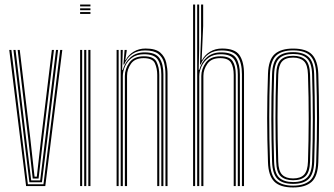

<svg xmlns="http://www.w3.org/2000/svg" viewBox="-20 -820 1473 846"><path d="M95 0 20.8 -600H30.2L102.8 -8.2H171.5L245.2 -600H254.5L179.5 0ZM109.5 -16.8 86.5 -206.5 39.2 -600H48.5L95.2 -208.5L117.5 -25H157L179.5 -209.8L226.8 -600H236L188.5 -207.5L164.8 -16.8ZM124.2 -33.2 104.2 -210.5 57.8 -600H67L113.2 -212.8L132.2 -41.5H142.2L161.8 -214L208.5 -600H217.8L170.5 -212L150 -33.2Z M333 -791.8V-800H378.5V-791.8ZM333 -775V-783.2H378.5V-775ZM333 -758.5V-766.8H378.5V-758.5ZM369.2 0V-600H378.5V0ZM333 0V-600H342V0ZM351 0V-600H360.2V0Z M709 0V-492.8Q709 -519.8 702.8 -543.8Q696.5 -567.8 677.4 -582.8Q658.2 -597.8 619.5 -597.8Q553.2 -597.8 527 -535.8H524L529 -600H538.2V-595L532 -555H533.8Q546 -578.5 569.1 -592.4Q592.2 -606.2 621.5 -606.2Q666 -606.2 686.4 -588Q706.8 -569.8 712.5 -543.6Q718.2 -517.5 718.2 -494V0ZM493.8 0V-600H502.8V0ZM511.8 0V-600H521L518.2 -512.2H521.2Q530.5 -545.8 555.2 -567.6Q580 -589.5 617.8 -589.2Q665.2 -589.2 682.6 -563.9Q700 -538.5 700 -492.5V0H690.8V-491.8Q690.8 -534.2 675.1 -557.6Q659.5 -581 615.2 -581Q582.8 -581 561.9 -565.8Q541 -550.5 531.1 -528.1Q521.2 -505.8 521.2 -484.5V0ZM530.2 0V-485.2Q530.2 -516 550 -544Q569.8 -572 614 -572Q657.2 -572 669.5 -547.9Q681.8 -523.8 681.8 -490.5V0H672.8V-490Q672.8 -518.2 662.6 -541Q652.5 -563.8 613 -563.8Q574.2 -563.8 557 -539Q539.8 -514.2 539.8 -485.5V0Z M1046 0V-492.8Q1046 -543.5 1027.4 -570.6Q1008.8 -597.8 956.5 -597.8Q890 -597.8 864 -535.8H861.2L866 -660.8V-800H875.2V-705L868.5 -555H870.2Q882.5 -578.5 905.9 -592.4Q929.2 -606.2 958.5 -606.2Q1015 -606.2 1035.1 -577.1Q1055.2 -548 1055.2 -494V0ZM830.8 0V-800H839.8V0ZM848.8 0V-800H857.5V-605.2L855.5 -512.2H858.2Q867.5 -547.2 892.5 -568.4Q917.5 -589.5 954.8 -589.2Q1004.5 -589.2 1020.8 -563.2Q1037 -537.2 1037 -492.5V0H1027.8V-491.8Q1027.8 -534.8 1012.1 -557.9Q996.5 -581 952.2 -581Q920 -581 899.1 -565.5Q878.2 -550 868.1 -527.6Q858 -505.2 858 -484.5V0ZM867 0V-485.2Q867 -516 886.9 -544Q906.8 -572 951 -572Q990.8 -572 1004.8 -551Q1018.8 -530 1018.8 -490.5V0H1009.8V-490Q1009.8 -524.2 997.8 -544Q985.8 -563.8 950 -563.8Q911.2 -563.8 893.8 -538.9Q876.2 -514 876.2 -485.5V0Z M1271.5 6Q1214.2 6 1188.4 -20.1Q1162.5 -46.2 1160.8 -105.5Q1157.2 -205.5 1157.2 -299.4Q1157.2 -393.2 1160.8 -494.8Q1163 -557.2 1190.5 -581.6Q1218 -606 1271.5 -606Q1329.5 -606 1354.9 -579.5Q1380.2 -553 1382.5 -493.8Q1385.8 -394.2 1385.9 -300Q1386 -205.8 1382.5 -104.8Q1380.2 -42.8 1352.8 -18.4Q1325.2 6 1271.5 6ZM1271.5 -2Q1319 -2 1345.1 -23.8Q1371.2 -45.5 1373.2 -104.8Q1376.8 -206 1376.8 -298.8Q1376.8 -391.5 1373.2 -493.2Q1371.5 -547.5 1348.5 -572.8Q1325.5 -598 1271.5 -598Q1220.5 -598 1196 -574.2Q1171.5 -550.5 1169.5 -492.2Q1166.5 -402 1166.4 -306.2Q1166.2 -210.5 1169.8 -105Q1171.8 -46.5 1197.4 -24.2Q1223 -2 1271.5 -2ZM1271.5 -9.8Q1223.5 -9.8 1202 -32.5Q1180.5 -55.2 1178.8 -107.5Q1175.8 -197 1175.5 -295Q1175.2 -393 1178.8 -492.5Q1180.5 -546.5 1203 -568.4Q1225.5 -590.2 1271.5 -590.2Q1316.2 -590.2 1339.4 -569.1Q1362.5 -548 1364.2 -494.2Q1367.2 -397.2 1367.5 -302.5Q1367.8 -207.8 1364.5 -107Q1362.5 -53.5 1340.1 -31.6Q1317.8 -9.8 1271.5 -9.8ZM1271.5 -17.8Q1313 -17.8 1333.2 -37.8Q1353.5 -57.8 1355.2 -107.2Q1358.2 -195.2 1358.4 -292.2Q1358.5 -389.2 1355.2 -492Q1353.8 -542.2 1333.2 -562.2Q1312.8 -582.2 1271.5 -582.2Q1230 -582.2 1209.8 -562.1Q1189.5 -542 1187.8 -492.2Q1185 -404.8 1184.8 -308Q1184.5 -211.2 1187.8 -107.2Q1189.5 -56.8 1210.4 -37.2Q1231.2 -17.8 1271.5 -17.8ZM1271.5 -25.8Q1236.2 -25.8 1217.2 -43.2Q1198.2 -60.8 1197 -107.5Q1190.5 -298.2 1197 -491.8Q1198.2 -536.8 1216.2 -555.5Q1234.2 -574.2 1271.5 -574.2Q1307 -574.2 1325.9 -556.5Q1344.8 -538.8 1346.2 -492Q1349.2 -397.2 1349.4 -300.5Q1349.5 -203.8 1346.2 -107.8Q1344.8 -62.2 1326.5 -44Q1308.2 -25.8 1271.5 -25.8ZM1271.5 -33.8Q1305 -33.8 1320.4 -51Q1335.8 -68.2 1337 -108Q1340 -199 1340.2 -293.6Q1340.5 -388.2 1337 -491.8Q1335.8 -534 1319.4 -550.1Q1303 -566.2 1271.5 -566.2Q1237.8 -566.2 1222.5 -548.8Q1207.2 -531.2 1206 -491.2Q1202.8 -393.8 1202.8 -302Q1202.8 -210.2 1206 -107.8Q1207.2 -66 1223.6 -49.9Q1240 -33.8 1271.5 -33.8Z"/></svg>

Font: Big Shoulders Inline Display Light
Style: Regular
Weight: 300
Designer: Patric King
Foundry: XO Type Co
Version: Version 1.000